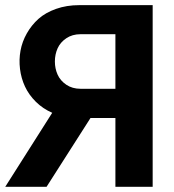

<svg xmlns="http://www.w3.org/2000/svg" viewBox="-28 -722 671 742"><path d="M321.8 -266.1 151.9 0H-7.8L173.8 -286.1Q137.7 -301.8 110.6 -328.6Q83.5 -355.5 68.6 -387.5Q53.7 -419.4 49.3 -455.6Q44.9 -491.7 51.3 -526.4Q57.6 -561 75.7 -593Q93.8 -625 120.8 -649.2Q147.9 -673.3 188.7 -687.7Q229.5 -702.1 277.8 -702.1H562V0H418V-266.1ZM283.2 -378.9H418V-589.8H283.2Q251.5 -589.8 228.3 -574.2Q205.1 -558.6 194.6 -535.2Q184.1 -511.7 184.1 -484.4Q184.1 -457 194.6 -433.6Q205.1 -410.2 228.3 -394.5Q251.5 -378.9 283.2 -378.9Z"/></svg>

Font: LT Superior
Style: Bold
Weight: 400
Designer: Daniel Lyons
Foundry: LyonsType
Version: Version 1.000